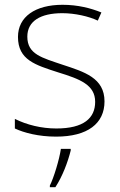

<svg xmlns="http://www.w3.org/2000/svg" viewBox="-20 -560 502 801"><path d="M416 -137C416 -235 332 -260 241 -290C156 -319 94 -333 94 -407C94 -472 149 -505 240 -505C292 -505 350 -492 388 -474L403 -508C359 -526 304 -540 241 -540C127 -540 55 -490 55 -406C55 -310 127 -289 223 -258C314 -230 377 -206 377 -135C377 -67 329 -24 215 -24C153 -24 92 -39 42 -64V-24C80 -6 141 10 214 10C346 10 416 -45 416 -137ZM275 68V61H234C228 104 204 183 188 214V221H211C241 175 263 116 275 68Z"/></svg>

Font: Noto Sans Georgian ExtraLight
Style: Regular
Weight: 200
Designer: Monotype Design Team, Akaki Razmadze
Foundry: Google LLC
Version: Version 2.005